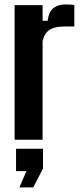

<svg xmlns="http://www.w3.org/2000/svg" viewBox="-20 -623 360 856"><path d="M45.1 0V-600H169.9V-530.4H192.3Q198 -571.4 218.5 -587.3Q239 -603.2 271.8 -603.2Q283.4 -603.2 294.3 -602.4Q305.3 -601.6 311.3 -600.9V-505.1H273.4Q220.5 -505.1 198.4 -488.2Q176.2 -471.3 169.9 -439.8V0ZM66.5 212.6 97.8 140H51.5V40H171.7V128.4L128.1 212.6Z"/></svg>

Font: Big Shoulders Display SC Thin
Style: Regular
Weight: 100
Designer: Patric King
Foundry: XO Type Co
Version: Version 2.002